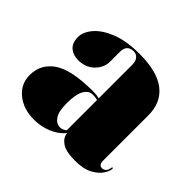

<svg xmlns="http://www.w3.org/2000/svg" viewBox="-121 -595 741 741"><g transform="rotate(45 250.0 -224.0)"><path d="M11 -100Q11 -160.5 61.2 -194.8Q111.5 -229 230 -229Q249.5 -229 263 -225V-410Q263 -428 253.8 -438.5Q244.5 -449 231 -449Q194 -449 194 -410V-357Q194 -323.5 168.5 -298.2Q143 -273 102 -273Q74.5 -273 56.8 -288.5Q39 -304 39 -336Q39 -363.5 63 -391.8Q87 -420 134.8 -439Q182.5 -458 253.5 -458Q349.5 -458 397.2 -421Q445 -384 445 -314V-67Q445 -43 463 -43Q470.5 -43 477.8 -48.8Q485 -54.5 487 -70Q487.5 -74 490 -74Q493 -74 493 -70Q493 -58.5 481.2 -39.5Q469.5 -20.5 442.2 -5.2Q415 10 368 10Q317.5 10 295.2 -6Q273 -22 272 -44Q249.5 -17.5 215.8 -3.8Q182 10 144 10Q86.5 10 48.8 -21Q11 -52 11 -100ZM189 -125Q189 -80 202.5 -60Q216 -40 237 -40Q249.5 -40 263 -50.5V-216Q252.5 -219 237 -219Q215 -219 202 -196Q189 -173 189 -125Z"/></g></svg>

Font: Fraunces 144pt S000 Black
Style: Regular
Weight: 900
Version: Version 1.000; ttfautohint (v1.8.3)